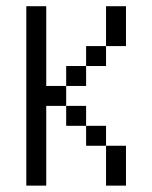

<svg xmlns="http://www.w3.org/2000/svg" viewBox="-20 -582 478 602"><path d="M312.5 -125H375V0H312.5ZM250 -187.5H312.5V-125H250ZM187.5 -250H250V-187.5H187.5ZM62.5 -562.5H125V-312.5H187.5V-250H125V0H62.5ZM187.5 -375H250V-312.5H187.5ZM250 -437.5H312.5V-375H250ZM312.5 -562.5H375V-437.5H312.5Z"/></svg>

Font: Pixel Operator
Style: Regular
Weight: 400
Designer: Jayvee Enaguas (HarvettFox96)
Version: 2016.04.25